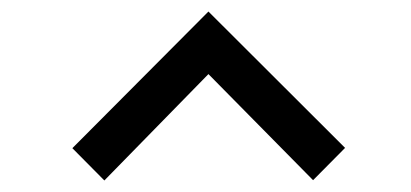

<svg xmlns="http://www.w3.org/2000/svg" viewBox="-20 -756 713 333"><path d="M105.5 -499 161 -443 341.5 -627.5 523 -443.5 578.5 -499.5 341.5 -736Z"/></svg>

Font: Eudonet Medium
Style: Regular
Weight: 500
Designer: Mikhail Sharanda
Foundry: Mikhail Sharanda
Version: Version 4.503;Glyphs 3.1.2 (3151)